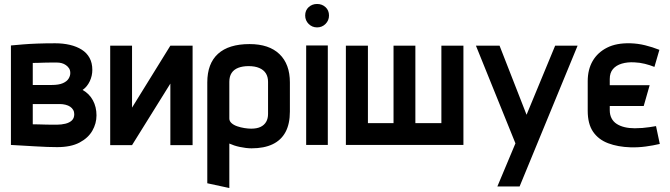

<svg xmlns="http://www.w3.org/2000/svg" viewBox="-20 -730 3375 967"><path d="M396 -277Q419 -293 432 -320.5Q445 -348 445 -378Q445 -413 431 -438.5Q417 -464 391.5 -480Q366 -496 332 -504Q298 -512 258 -512Q209 -512 168 -510.5Q127 -509 97.5 -506.5Q68 -504 51.5 -502.5Q35 -501 35 -501V0Q35 0 52 1Q69 2 96.5 3.5Q124 5 156 7Q188 9 217.5 10Q247 11 268 11Q337 11 380.5 -12Q424 -35 445 -71.5Q466 -108 466 -149Q466 -191 448 -224.5Q430 -258 396 -277ZM267 -415Q279 -415 290.5 -412Q302 -409 312 -402Q322 -395 328 -385.5Q334 -376 334 -362Q334 -348 325.5 -334Q317 -320 296.5 -311Q276 -302 240 -302H145V-413Q158 -413 173 -413.5Q188 -414 203.5 -414.5Q219 -415 235.5 -415Q252 -415 267 -415ZM266 -102Q258 -102 243 -102Q228 -102 210.5 -102.5Q193 -103 175.5 -103.5Q158 -104 145 -104V-206H281Q296 -206 310 -202.5Q324 -199 333.5 -192.5Q343 -186 348.5 -176.5Q354 -167 354 -155Q354 -135 342 -123.5Q330 -112 309.5 -107Q289 -102 266 -102Z M645 -500H535V1H645L838 -309V1H950V-500H838L645 -188Z M1440 -168V-315Q1440 -407 1387.5 -457.5Q1335 -508 1237 -508Q1132 -508 1078 -459Q1024 -410 1024 -315V193L1135 217V-7Q1146 -2 1159.5 2.5Q1173 7 1187.5 10Q1202 13 1217 15Q1232 17 1247 17Q1310 17 1353 -3.5Q1396 -24 1418 -65Q1440 -106 1440 -168ZM1330 -318V-156Q1330 -133 1320.5 -116.5Q1311 -100 1292.5 -91Q1274 -82 1245 -82Q1230 -82 1211 -85Q1192 -88 1174.5 -94Q1157 -100 1146 -110Q1135 -120 1135 -133V-318Q1135 -345 1146.5 -362.5Q1158 -380 1180 -388.5Q1202 -397 1232 -397Q1264 -397 1286 -387.5Q1308 -378 1319 -360.5Q1330 -343 1330 -318Z M1522 0H1631V-501H1522ZM1577 -710Q1552 -710 1534.5 -694Q1517 -678 1517 -652Q1517 -627 1534.5 -609.5Q1552 -592 1577 -592Q1602 -592 1619.5 -609.5Q1637 -627 1637 -652Q1637 -678 1619.5 -694Q1602 -710 1577 -710Z M2203 -500V-110H2072V-500H1962V-110H1833V-500H1722V0H2314V-500Z M2485 209H2597L2889 -500H2776L2632 -152L2496 -500H2377L2576 -8Z M3222 -196 3252 -301H3051V-332Q3051 -363 3067 -382Q3083 -401 3111.5 -409.5Q3140 -418 3175 -416Q3202 -415 3228 -408.5Q3254 -402 3276 -393L3301 -479Q3266 -493 3229 -502Q3192 -511 3155 -512Q3085 -514 3037.5 -490Q2990 -466 2965 -423Q2940 -380 2940 -321V-172Q2940 -106 2967 -66.5Q2994 -27 3043 -8.5Q3092 10 3156 12Q3194 13 3231.5 8Q3269 3 3303 -5L3284 -95Q3285 -95 3275.5 -93.5Q3266 -92 3250.5 -89.5Q3235 -87 3215.5 -85.5Q3196 -84 3177 -84Q3149 -84 3126 -89.5Q3103 -95 3086 -106Q3069 -117 3060 -134.5Q3051 -152 3051 -175V-196Z"/></svg>

Font: Advent Pro Expanded
Style: Bold
Weight: 700
Width: 7
Designer: VivaRado, Andreas Kalpakidis
Foundry: VivaRado, Andreas Kalpakidis
Version: Version 3.000